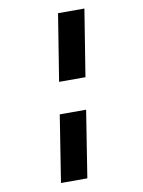

<svg xmlns="http://www.w3.org/2000/svg" viewBox="-100 -898 800 1076"><g transform="rotate(-10 300.0 -360.0)"><path d="M307 -830H457L396 -450H246ZM218 -270H368L308 110H158Z"/></g></svg>

Font: JetBrains Mono ExtraBold
Style: Italic
Weight: 800
Designer: Philipp Nurullin, Konstantin Bulenkov
Foundry: JetBrains
Version: Version 1.000; ttfautohint (v1.8.3)